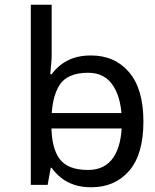

<svg xmlns="http://www.w3.org/2000/svg" viewBox="-20 -780 655 810"><path d="M536 -238V-303H160V-238ZM365 10Q465 10 525 -59.5Q585 -129 585 -267Q585 -405 524.5 -475.5Q464 -546 364 -546Q322 -546 291 -535.5Q260 -525 237 -507Q214 -489 198 -467H192Q193 -480 195.5 -505.5Q198 -531 198 -546V-760H110V0H181L194 -72H198Q214 -49 237 -30.5Q260 -12 291.5 -1Q323 10 365 10ZM351 -63Q266 -63 231.5 -109.5Q197 -156 197 -250V-266Q197 -366 230 -419.5Q263 -473 352 -473Q423 -473 458.5 -416.5Q494 -360 494 -265Q494 -169 458.5 -116Q423 -63 351 -63Z"/></svg>

Font: telugu15
Style: Book
Weight: 400
Designer: Jelle Bosma - Monotype Design Team
Foundry: Monotype Imaging Inc.
Version: Version 2.003